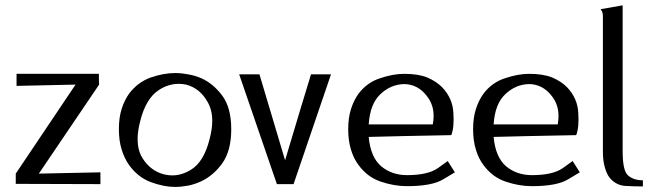

<svg xmlns="http://www.w3.org/2000/svg" viewBox="-20 -701 2468 731"><path d="M356.4 -419.9Q277.3 -419.9 43 -419.9Q43 -408.2 43 -374Q99.6 -375 267.6 -378.9Q210.9 -293.9 40 -40Q40 -30.3 40 -1Q120.1 -1 362.3 0Q362.3 -11.7 362.3 -44.9Q303.7 -43.9 127.9 -40Q185.5 -125 357.4 -378.9Q356.4 -389.6 356.4 -419.9Z M860.4 -209Q860.4 -291 826.2 -336.9Q792 -382.8 746.1 -403.3Q720.7 -414.1 695.3 -418Q669.9 -422.9 646.5 -422.9Q603.5 -422.9 554.7 -406.2Q504.9 -388.7 471.7 -344.7Q454.1 -320.3 443.4 -287.1Q432.6 -253.9 432.6 -209Q432.6 -165 443.4 -130.9Q454.1 -96.7 471.7 -72.3Q504.9 -26.4 553.7 -7.8Q603.5 10.7 646.5 10.7Q668.9 10.7 695.3 5.9Q720.7 1 746.1 -10.7Q792 -32.2 826.2 -79.1Q860.4 -127 860.4 -209ZM604.5 -37.1Q551.8 -50.8 521.5 -100.6Q503.9 -129.9 503.9 -171.9Q503.9 -202.1 513.7 -239.3Q535.2 -326.2 585 -358.4Q621.1 -381.8 660.2 -381.8Q673.8 -381.8 688.5 -378.9Q741.2 -365.2 770.5 -312.5Q788.1 -282.2 788.1 -241.2Q788.1 -210 778.3 -172.9Q756.8 -85 707 -54.7Q671.9 -33.2 635.7 -33.2Q620.1 -33.2 604.5 -37.1Z M1164.1 -418Q1138.7 -335.9 1065.4 -90.8Q1041 -172.9 967.8 -418Q948.2 -418 890.6 -418Q926.8 -313.5 1034.2 0Q1038.1 0 1050.8 0Q1062.5 0 1097.7 0Q1133.8 -104.5 1240.2 -418Q1221.7 -418 1164.1 -418Z M1529.3 -34.2Q1471.7 -34.2 1430.7 -68.4Q1390.6 -103.5 1383.8 -179.7Q1488.3 -182.6 1698.2 -186.5Q1710 -216.8 1706.1 -272.5Q1703.1 -327.1 1663.1 -369.1Q1640.6 -391.6 1606.4 -406.2Q1571.3 -419.9 1519.5 -419.9Q1476.6 -419.9 1427.7 -403.3Q1377.9 -387.7 1344.7 -343.8Q1327.1 -319.3 1316.4 -286.1Q1305.7 -252.9 1305.7 -209Q1305.7 -165 1316.4 -130.9Q1326.2 -97.7 1344.7 -73.2Q1377.9 -27.3 1428.7 -9.8Q1480.5 7.8 1529.3 7.8Q1625 7.8 1668 -18.6Q1711.9 -44.9 1711.9 -44.9Q1702.1 -59.6 1684.6 -87.9Q1684.6 -87.9 1646.5 -60.5Q1608.4 -34.2 1529.3 -34.2ZM1519.5 -380.9Q1571.3 -379.9 1605.5 -335Q1630.9 -302.7 1630.9 -259.8Q1630.9 -244.1 1627.9 -227.5Q1607.4 -227.5 1566.4 -227.5Q1520.5 -227.5 1383.8 -227.5Q1388.7 -305.7 1428.7 -342.8Q1467.8 -379.9 1519.5 -380.9Z M2004.9 -34.2Q1947.3 -34.2 1906.2 -68.4Q1866.2 -103.5 1859.4 -179.7Q1963.9 -182.6 2173.8 -186.5Q2185.5 -216.8 2181.6 -272.5Q2178.7 -327.1 2138.7 -369.1Q2116.2 -391.6 2082 -406.2Q2046.9 -419.9 1995.1 -419.9Q1952.1 -419.9 1903.3 -403.3Q1853.5 -387.7 1820.3 -343.8Q1802.7 -319.3 1792 -286.1Q1781.2 -252.9 1781.2 -209Q1781.2 -165 1792 -130.9Q1801.8 -97.7 1820.3 -73.2Q1853.5 -27.3 1904.3 -9.8Q1956.1 7.8 2004.9 7.8Q2100.6 7.8 2143.6 -18.6Q2187.5 -44.9 2187.5 -44.9Q2177.7 -59.6 2160.2 -87.9Q2160.2 -87.9 2122.1 -60.5Q2084 -34.2 2004.9 -34.2ZM1995.1 -380.9Q2046.9 -379.9 2081.1 -335Q2106.4 -302.7 2106.4 -259.8Q2106.4 -244.1 2103.5 -227.5Q2083 -227.5 2042 -227.5Q1996.1 -227.5 1859.4 -227.5Q1864.3 -305.7 1904.3 -342.8Q1943.4 -379.9 1995.1 -380.9Z M2266.6 -666Q2288.1 -669.9 2350.6 -680.7Q2350.6 -542 2350.6 -125Q2350.6 -50.8 2371.1 -33.2Q2391.6 -14.6 2427.7 -14.6Q2427.7 -6.8 2427.7 8.8Q2394.5 8.8 2359.4 6.8Q2325.2 3.9 2301.8 -23.4Q2290 -38.1 2283.2 -62.5Q2275.4 -86.9 2275.4 -125Q2275.4 -295.9 2275.4 -638.7Q2275.4 -647.5 2273.4 -654.3Q2270.5 -661.1 2266.6 -666Z"/></svg>

Font: BSRU BANSOMDEJ
Style: Regular
Weight: 400
Designer: Wisit Potiwat
Version: Version 1.000;PS 002.000;hotconv 1.0.70;makeotf.lib2.5.58329